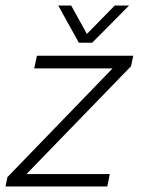

<svg xmlns="http://www.w3.org/2000/svg" viewBox="-22 -676 521 696"><path d="M264 -521 189 -656H236L293 -553L394 -656H446L312 -521ZM-2 0 5 -34 386 -428H102L112 -474H461L453 -436L74 -45H376L367 0Z"/></svg>

Font: Kanit ExtraLight
Style: Italic
Weight: 275
Italic angle: -12°
Designer: Katatrad Team
Foundry: CadsonDemak
Version: Version 2.000; ttfautohint (v1.8.3)